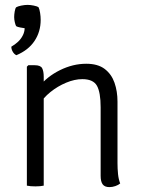

<svg xmlns="http://www.w3.org/2000/svg" viewBox="-20 -760 585 786"><path d="M122 -493Q146 -493 152.5 -480.8Q159 -468.5 159 -445V0Q152.5 1.5 143.8 2.2Q135 3 125 3Q103.5 3 90 0V-487L96 -493ZM461 -93Q461 -69 463.2 -47.2Q465.5 -25.5 472 -9Q464.5 -2.5 452.2 1.8Q440 6 428 6Q408.5 6 400.2 -5.5Q392 -17 392 -40V-321Q392 -382 376.8 -409Q361.5 -436 317 -436Q285.5 -436 250.8 -421.5Q216 -407 186.2 -383Q156.5 -359 140 -330V-405Q172.5 -446.5 225.5 -472.8Q278.5 -499 333 -499Q380.5 -499 408.5 -477.8Q436.5 -456.5 448.8 -421.2Q461 -386 461 -344ZM138 -730Q142 -721.5 144.2 -707Q146.5 -692.5 146.5 -678.5Q146.5 -630 121.2 -592.2Q96 -554.5 47 -534Q37.5 -538.5 31.8 -549Q26 -559.5 26.5 -569Q41.5 -577.5 53.8 -589Q66 -600.5 73.2 -614.8Q80.5 -629 81 -644.5Q74 -645.5 62.8 -647.5Q51.5 -649.5 46 -653Q43 -658.5 40.5 -669.5Q38 -680.5 38 -690Q38 -700.5 40.2 -713.2Q42.5 -726 46 -730Q52 -734 66.5 -737Q81 -740 93 -740Q104 -740 118 -737.2Q132 -734.5 138 -730Z"/></svg>

Font: Signika Negative Light
Style: Regular
Weight: 300
Designer: Anna Giedry
Foundry: Anna Giedry
Version: Version 2.001